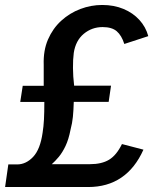

<svg xmlns="http://www.w3.org/2000/svg" viewBox="-40 -753 658 773"><path d="M-19.5 0 -6.5 -91H28.5Q64.5 -91 93.2 -121.2Q122 -151.5 131.5 -218.5Q135.5 -243.5 137 -271.8Q138.5 -300 138.5 -342.5H41.5L51.5 -407.5H136V-492Q134 -549.5 153.2 -594Q172.5 -638.5 206.5 -669.5Q240.5 -700.5 283.5 -716.8Q326.5 -733 371.5 -733Q419 -733 457.2 -717Q495.5 -701 521.2 -672.8Q547 -644.5 557 -607.5L460.5 -576Q449.5 -610.5 430 -627.2Q410.5 -644 373 -644Q330 -644 297.2 -616.8Q264.5 -589.5 257 -540Q253.5 -513.5 253.8 -479.2Q254 -445 258.5 -408H407L397.5 -343H257Q256 -308 253.5 -282.8Q251 -257.5 244 -231Q236.5 -192 223.8 -165.2Q211 -138.5 196.5 -121.2Q182 -104 168.5 -92H322Q369.5 -92 399.2 -110Q429 -128 451 -173L537.5 -150.5Q504 -75.5 448.2 -37.8Q392.5 0 315 0Z"/></svg>

Font: Public Sans Thin Medium
Style: Italic
Weight: 500
Italic angle: -8°
Version: Version 2.001